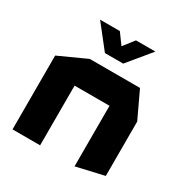

<svg xmlns="http://www.w3.org/2000/svg" viewBox="-167 -859 964 1000"><g transform="rotate(30 315.0 -359.0)"><path d="M41 0V-444L206 -519H207V0ZM417 5V-359H583V-33L418 5ZM207 -359V-519H508L583 -360V-359ZM259 -585 151 -722V-723H269L356 -604ZM259 -585 366 -723H482V-722L369 -585Z"/></g></svg>

Font: Foldit
Style: Bold
Weight: 700
Version: Version 1.003